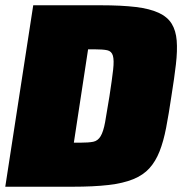

<svg xmlns="http://www.w3.org/2000/svg" viewBox="-22 -708 712 728"><path d="M-2 0 104 -688H359Q439 -688 492.5 -681.5Q546 -675 579.5 -659.5Q613 -644 629 -618Q645 -592 648 -554Q651 -516 645 -464Q639 -412 628 -344Q618 -276 608 -224Q598 -172 583 -134Q568 -96 544.5 -70Q521 -44 483 -28.5Q445 -13 389 -6.5Q333 0 253 0ZM258 -167H282Q314 -167 331.5 -170.5Q349 -174 359.5 -191.5Q370 -209 376.5 -244.5Q383 -280 393 -343Q403 -408 407 -444Q411 -480 406 -497Q401 -514 384.5 -517.5Q368 -521 336 -521H312Z"/></svg>

Font: Azeri Sans Black
Style: Italic
Weight: 900
Designer: Hector Gatti & Omnibus-Type (original fonts) / Cristiano Sobral (main changes and remastering)
Foundry: Omnibus-Type
Version: Version 0.07;August 21, 2020;FontCreator 13.0.0.2681 64-bit;